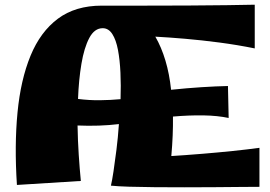

<svg xmlns="http://www.w3.org/2000/svg" viewBox="-20 -790 1151 817"><path d="M452 0Q457 -21 463 -61Q469 -101 475.5 -152.5Q482 -204 486 -262Q445 -257 400.5 -255.5Q356 -254 310 -256Q311 -193 315 -132Q319 -71 324 -20L52 -3Q41 -171 54.5 -311Q68 -451 110 -553Q152 -655 226.5 -710.5Q301 -766 413 -766Q500 -766 595.5 -766Q691 -766 781.5 -766.5Q872 -767 946 -768Q1020 -769 1064 -770V-584Q990 -599 914 -609Q838 -619 768 -625Q698 -631 641 -634Q667 -589 684 -532Q701 -475 708 -408Q775 -415 837.5 -419Q900 -423 950 -424L953 -288Q906 -298 846 -299Q786 -300 716 -294Q717 -215 709 -126Q773 -130 840 -135.5Q907 -141 970 -147.5Q1033 -154 1084 -161V5Q1054 5 1003.5 5.5Q953 6 891.5 6.5Q830 7 765 7Q700 7 639 6.5Q578 6 529.5 4.5Q481 3 452 0ZM417 -670Q382 -670 360 -628.5Q338 -587 326.5 -518.5Q315 -450 312 -369Q359 -363 404.5 -363.5Q450 -364 493 -368Q495 -427 492.5 -481Q490 -535 482 -577.5Q474 -620 458 -645Q442 -670 417 -670Z"/></svg>

Font: Marhey ExtraBold
Style: Regular
Weight: 800
Designer: Nur Syamsi & Bustanul Arifin
Foundry: Namelatype
Version: Version 1.000; ttfautohint (v1.8.4.7-5d5b)